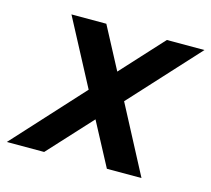

<svg xmlns="http://www.w3.org/2000/svg" viewBox="-102 -593 755 686"><g transform="rotate(15 275.5 -250.0)"><path d="M115 0H-23L211 -256L82 -500H211L293 -345L435 -500H574L344 -249L475 0H347L262 -160Z"/></g></svg>

Font: MedMera Sans Semibold
Style: Italic
Weight: 600
Italic angle: -11°
Designer: Kasper Nordkvist
Foundry: UNCUT.wtf
Version: Version 1.300